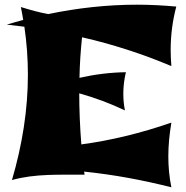

<svg xmlns="http://www.w3.org/2000/svg" viewBox="-20 -747 793 819"><path d="M341 -2C340 -6 339 -11 339 -15C465 -2 589 21 711 52C702 8 698 -36 698 -80C698 -128 703 -176 711 -224C581 -179 453 -148 327 -131C321 -205 318 -281 318 -349C385 -330 450 -306 513 -276C508 -300 506 -324 506 -348C506 -379 510 -409 517 -439C451 -438 385 -430 319 -415C320 -472 324 -531 330 -588C461 -558 588 -517 711 -465C709 -488 708 -511 708 -534C708 -597 716 -659 732 -719C676 -724 620 -727 565 -727C437 -727 311 -713 186 -687C146 -694 108 -705 69 -717C73 -698 76 -680 79 -662C56 -656 32 -649 9 -642L84 -633C94 -565 99 -496 99 -428C99 -279 75 -129 31 21C131 -7 234 -1 341 -2Z"/></svg>

Font: Shojumaru
Style: Regular
Weight: 400
Designer: Astigmatic (AOETI)
Foundry: Astigmatic (AOETI)
Version: Version 1.000